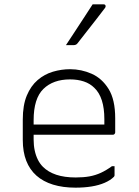

<svg xmlns="http://www.w3.org/2000/svg" viewBox="-20 -855 640 885"><path d="M303 -536Q355 -536 402.5 -515Q450 -494 480.5 -445Q511 -396 511 -310V-245Q511 -242 509.5 -239.5Q508 -237 506 -235.5Q504 -234 500 -234H212Q196 -234 180 -234Q164 -234 148 -234H129L107 -281H461Q461 -287 461 -293.5Q461 -300 461 -306Q461 -356 449.5 -392Q438 -428 415 -450Q395 -470 366.5 -479.5Q338 -489 303 -489Q225 -489 180 -445Q135 -401 135 -301V-212Q135 -185 140 -161.5Q145 -138 154.5 -119Q164 -100 178 -86Q202 -62 239.5 -49.5Q277 -37 329 -37Q365 -37 392.5 -42Q420 -47 445 -58.5Q470 -70 496 -89H508Q508 -77 508 -66.5Q508 -56 508 -48Q508 -46 507.5 -44Q507 -42 505 -40Q489 -24 462.5 -12.5Q436 -1 402 4.5Q368 10 328 10Q270 10 224.5 -4Q179 -18 148 -45.5Q117 -73 101 -114Q85 -155 85 -210V-304Q85 -370 103.5 -414.5Q122 -459 153.5 -486Q185 -513 224 -524.5Q263 -536 303 -536ZM407 -835Q424 -835 433.5 -835Q443 -835 457 -835Q465 -835 466.5 -829Q468 -823 463 -817Q440 -787 421.5 -763Q403 -739 383.5 -714.5Q364 -690 337 -655Q335 -652 330.5 -649.5Q326 -647 320 -647Q310 -647 301.5 -647Q293 -647 284 -647Q304 -677 324.5 -708.5Q345 -740 366 -772Q387 -804 407 -835Z"/></svg>

Font: Recursive Sans Linear Light
Style: Regular
Weight: 300
Version: Version 1.085